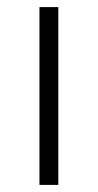

<svg xmlns="http://www.w3.org/2000/svg" viewBox="-20 -520 275 540"><path d="M91 -500H144V0H91Z"/></svg>

Font: Sarabun ExtraLight
Style: Regular
Weight: 275
Designer: Suppakit Chalermlarp | Katatrad Co.,Ltd.
Foundry: Cadson Demak Co.,Ltd.
Version: Version 1.000; ttfautohint (v1.6)